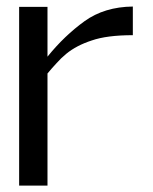

<svg xmlns="http://www.w3.org/2000/svg" viewBox="-20 -582 480 602"><path d="M128.9 -404.3Q128.9 -456.1 128.9 -560.5Q99.6 -560.5 40 -560.5Q40 -373 40 0Q69.3 0 128.9 0Q128.9 -117.2 128.9 -351.6Q142.6 -368.2 157.2 -383.8Q170.9 -399.4 187.5 -413.1Q219.7 -439.5 267.6 -455.1Q315.4 -471.7 396.5 -471.7Q396.5 -502 396.5 -561.5Q307.6 -560.5 245.1 -515.6Q181.6 -469.7 128.9 -404.3Z"/></svg>

Font: Suave
Style: Regular
Weight: 400
Designer: Manu Ambady
Version: Version 1.0